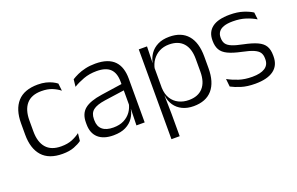

<svg xmlns="http://www.w3.org/2000/svg" viewBox="-83 -825 2049 1325"><g transform="rotate(-20 941.0 -163.0)"><path d="M249.5 10.5Q149.5 10.5 100 -45Q50.5 -100.5 50.5 -203V-285Q50.5 -387.5 100 -442.8Q149.5 -498 249.5 -498Q282 -498 307.8 -491.8Q333.5 -485.5 353.5 -475.8Q373.5 -466 386.5 -455.5L392.5 -401Q369 -420 336.2 -433.5Q303.5 -447 257.5 -447Q184.5 -447 148 -405Q111.5 -363 111.5 -284V-204.5Q111.5 -126 148 -83.8Q184.5 -41.5 258 -41.5Q305 -41.5 338.5 -55.2Q372 -69 396.5 -88L390.5 -32.5Q369.5 -16.5 334.5 -3Q299.5 10.5 249.5 10.5Z M794 0 797 -121.5 794.5 -131V-288.5V-321Q794.5 -384 762.8 -415.2Q731 -446.5 663 -446.5Q610 -446.5 566.5 -430.5Q523 -414.5 490 -394L496 -447.5Q514 -459 539.5 -470.8Q565 -482.5 598.2 -490.2Q631.5 -498 671.5 -498Q720.5 -498 755.2 -486Q790 -474 812 -451Q834 -428 844.2 -395.5Q854.5 -363 854.5 -322.5V0ZM623 10.5Q550.5 10.5 511.8 -24.5Q473 -59.5 473 -125V-138Q473 -202.5 512.8 -235.2Q552.5 -268 641.5 -281L804.5 -305L807.5 -259L649 -236.5Q587 -227.5 560 -205.8Q533 -184 533 -141.5V-132.5Q533 -87.5 560.5 -64Q588 -40.5 641 -40.5Q686.5 -40.5 718.8 -57Q751 -73.5 770.8 -101.2Q790.5 -129 797 -163.5L809 -120.5H796.5Q790.5 -86 770.2 -56Q750 -26 713.8 -7.8Q677.5 10.5 623 10.5Z M1212 10.5Q1165.5 10.5 1130.2 -6.5Q1095 -23.5 1073.8 -54.2Q1052.5 -85 1047.5 -126.5H1027.5L1047 -183Q1049 -136 1069 -104.2Q1089 -72.5 1122 -56.5Q1155 -40.5 1195.5 -40.5Q1263 -40.5 1299.2 -80.8Q1335.5 -121 1335.5 -198V-291Q1335.5 -367.5 1299.5 -407.8Q1263.5 -448 1195 -448Q1155.5 -448 1124.2 -431.8Q1093 -415.5 1072.8 -387.2Q1052.5 -359 1045.5 -322L1029 -366.5H1046.5Q1053.5 -403 1074 -432.5Q1094.5 -462 1129.8 -479.8Q1165 -497.5 1215 -497.5Q1303.5 -497.5 1350 -443.5Q1396.5 -389.5 1396.5 -286.5V-202Q1396.5 -98.5 1349.5 -44Q1302.5 10.5 1212 10.5ZM988.5 172V-487.5H1049L1046 -366L1047 -346V-139.5L1046.5 -125.5L1049 9V172Z M1664 10.5Q1605 10.5 1562 -3Q1519 -16.5 1490.5 -32L1484.5 -89.5Q1520.5 -69.5 1563.5 -55.5Q1606.5 -41.5 1661.5 -41.5Q1722 -41.5 1754 -62.2Q1786 -83 1786 -124V-131Q1786 -157.5 1774.5 -174.8Q1763 -192 1733.5 -204.8Q1704 -217.5 1650 -228.5Q1588.5 -241.5 1553 -258.8Q1517.5 -276 1502.5 -302.5Q1487.5 -329 1487.5 -368V-373Q1487.5 -433.5 1530.2 -465.8Q1573 -498 1658.5 -498Q1715.5 -498 1757 -484.5Q1798.5 -471 1824.5 -454L1830.5 -401.5Q1798.5 -421 1757.5 -434.2Q1716.5 -447.5 1663.5 -447.5Q1623 -447.5 1597.2 -438.5Q1571.5 -429.5 1559.2 -412.5Q1547 -395.5 1547 -372.5V-368Q1547 -342 1558.5 -324.8Q1570 -307.5 1599 -295.5Q1628 -283.5 1679 -273.5Q1742 -260.5 1778.5 -243.5Q1815 -226.5 1830.5 -200Q1846 -173.5 1846 -132.5V-123.5Q1846 -57.5 1799.5 -23.5Q1753 10.5 1664 10.5Z"/></g></svg>

Font: Anek Odia Light
Style: Regular
Weight: 300
Designer: Yesha Goshar & Mahesh Sahu (Odia), Yesha Goshar (Latin)
Foundry: Ek Type
Version: Version 1.003